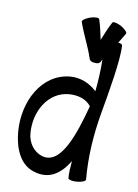

<svg xmlns="http://www.w3.org/2000/svg" viewBox="-139 -1000 792 1104"><g transform="rotate(15 257.0 -448.0)"><path d="M383 -686C385 -691 387 -696 389 -701C396 -639 398 -577 397 -514C351 -550 295 -568 236 -558C74 -529 -2 -347 29 -172C45 -82 89 6 175 24C268 45 329 -6 371 -91C371 -50 372 -16 377 9C378 17 402 21 429 16C457 11 478 0 477 -9C454 -137 451 -267 462 -397C474 -534 491 -728 477 -809C476 -814 466 -818 452 -818C462 -838 473 -859 482 -880C485 -888 467 -903 442 -915C416 -926 392 -928 389 -920C373 -884 362 -845 350 -807C338 -845 327 -884 311 -920C308 -928 284 -926 258 -915C233 -903 215 -888 218 -880C247 -813 289 -753 317 -686C322 -674 336 -669 350 -671C364 -669 378 -674 383 -686ZM195 -75C144 -87 108 -131 99 -184C77 -309 137 -437 254 -458C304 -467 357 -458 389 -422C358 -247 313 -49 195 -75Z"/></g></svg>

Font: Nupuram Condensed Medium
Style: Regular
Weight: 500
Width: 3
Designer: Santhosh Thottingal (santhosh.thottingal@gmail.com)
Foundry: SMC
Version: Version 1.000